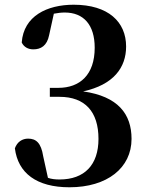

<svg xmlns="http://www.w3.org/2000/svg" viewBox="-20 -777 633 813"><path d="M274 16C434 16 537 -66 537 -189C537 -294 480 -369 332 -390C461 -418 514 -491 514 -580C514 -684 439 -757 292 -757C179 -757 80 -709 72 -597C81 -578 99 -568 121 -568C153 -568 179 -583 188 -628L208 -719C224 -722 239 -724 254 -724C334 -724 381 -672 381 -575C381 -460 318 -405 227 -405H191V-367H232C340 -367 397 -304 397 -189C397 -79 338 -17 232 -17C213 -17 197 -19 183 -24L163 -115C154 -172 133 -190 99 -190C75 -190 53 -177 43 -149C56 -44 135 16 274 16Z"/></svg>

Font: Noto Serif CJK HK
Style: Bold
Weight: 700
Designer: Ryoko NISHIZUKA 西塚涼子 (kana & ideographs); Frank Grießhammer (Latin, Greek & Cyrillic); Wenlong ZHANG 张文龙 (bopomofo); San
Foundry: Adobe
Version: Version 2.001;hotconv 1.1.0;makeotfexe 2.6.0